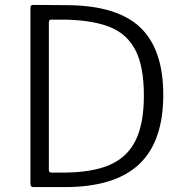

<svg xmlns="http://www.w3.org/2000/svg" viewBox="-20 -762 754 782"><path d="M256 -741Q459 -739 552 -649.5Q645 -560 645 -376Q645 -185 546 -92.5Q447 0 244 0H116Q104 0 104 -13V-731Q104 -742 116 -742ZM179 -668V-69Q179 -59 191 -59H234Q354 -59 426 -90Q498 -121 532 -189.5Q566 -258 566 -373Q566 -490 532.5 -556Q499 -622 431 -650.5Q363 -679 249 -682H187Q179 -682 179 -668Z"/></svg>

Font: Libre Franklin Light
Style: Regular
Weight: 300
Designer: Pablo Impallari, Rodrigo Fuenzalida
Foundry: Impallari Type
Version: Version 1.002; ttfautohint (v1.5)